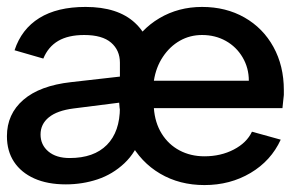

<svg xmlns="http://www.w3.org/2000/svg" viewBox="-20 -527 878 554"><path d="M0 -134Q0 -198 47.5 -239Q95 -280 185 -290L326 -306V-346Q326 -382 300.5 -404Q275 -426 223 -426Q177 -426 148 -409Q119 -392 105 -358L22 -382Q42 -443 93.5 -475Q145 -507 227 -507Q320 -507 369.5 -461Q419 -415 419 -338V-260L389 -218V-138Q373 -88 339 -56Q305 -24 261.5 -9.5Q218 5 170 5Q117 5 79 -12Q41 -29 20.5 -60Q0 -91 0 -134ZM326 -217V-231L192 -214Q145 -208 121 -188.5Q97 -169 97 -139Q97 -109 119.5 -90Q142 -71 181 -71Q251 -71 288.5 -109Q326 -147 326 -217ZM323 -254Q323 -326 354 -384Q385 -442 440 -474.5Q495 -507 563 -507Q632 -507 685.5 -476.5Q739 -446 769 -391.5Q799 -337 799 -267V-253Q798 -244 797 -234.5Q796 -225 795 -215H424Q427 -173 446.5 -141.5Q466 -110 498 -93Q530 -76 570 -76Q617 -76 654.5 -95.5Q692 -115 707 -147L790 -124Q762 -63 703 -28Q644 7 570 7Q498 7 442 -26Q386 -59 354.5 -118.5Q323 -178 323 -254ZM563 -426Q528 -426 499 -409.5Q470 -393 450 -363Q430 -333 424 -294H698Q698 -331 680 -361.5Q662 -392 631.5 -409Q601 -426 563 -426Z"/></svg>

Font: AF Albert Sans Medium
Style: Regular
Weight: 500
Designer: Andreas Rasmussen
Foundry: a.Foundry
Version: Version 1.300;Glyphs 3.2 (3231)